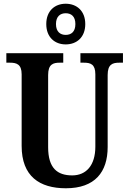

<svg xmlns="http://www.w3.org/2000/svg" viewBox="-20 -999 693 1029"><path d="M332 -761C391 -761 437 -799 437 -870C437 -941 391 -979 332 -979C274 -979 228 -941 228 -870C228 -799 274 -761 332 -761ZM332 -812C304 -812 280 -828 280 -870C280 -912 304 -928 332 -928C361 -928 384 -912 384 -870C384 -828 361 -812 332 -812ZM333 10C489 10 557 -77 557 -211V-597C557 -655 584 -663 619 -663H639V-714H411V-663H430C465 -663 491 -655 491 -601V-213C491 -113 442 -59 367 -59C288 -59 238 -97 238 -210V-597C238 -655 265 -663 300 -663H319V-714H14V-663H34C68 -663 96 -655 96 -601V-217C96 -54 192 10 333 10Z"/></svg>

Font: Noto Serif Myanmar Condensed
Style: Bold
Weight: 700
Width: 3
Designer: Ben Mitchell and the Monotype Design Team
Foundry: Monotype Imaging Inc.
Version: Version 2.106